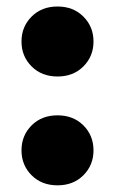

<svg xmlns="http://www.w3.org/2000/svg" viewBox="-20 -544 345 576"><path d="M152.5 -524.5Q200 -524.5 230.2 -494.2Q260.5 -464 260.5 -419.5Q260.5 -375 230.2 -344.8Q200 -314.5 152.5 -314.5Q105 -314.5 74.8 -344.8Q44.5 -375 44.5 -419.5Q44.5 -464 74.8 -494.2Q105 -524.5 152.5 -524.5ZM152.5 -198Q200 -198 230.2 -167.8Q260.5 -137.5 260.5 -93Q260.5 -48.5 230.2 -18.2Q200 12 152.5 12Q105 12 74.8 -18.2Q44.5 -48.5 44.5 -93Q44.5 -137.5 74.8 -167.8Q105 -198 152.5 -198Z"/></svg>

Font: Newsreader Display ExtraBold
Style: Regular
Weight: 800
Designer: Hugues Gentile
Foundry: Production Type
Version: Version 1.001